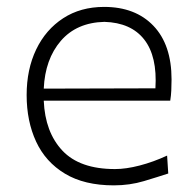

<svg xmlns="http://www.w3.org/2000/svg" viewBox="-20 -540 582 570"><path d="M317.9 10.3Q230.5 10.3 172.9 -24.4Q115.2 -59.1 87.2 -119.6Q59.1 -180.2 59.1 -257.8Q59.1 -334 87.4 -393.1Q115.7 -452.1 167.5 -485.8Q219.2 -519.5 289.1 -519.5Q381.8 -519.5 435.5 -463.4Q489.3 -407.2 489.3 -304.2Q489.3 -286.1 488.5 -271Q487.8 -255.9 485.4 -241.2H109.9Q113.8 -147.5 165.3 -92.8Q216.8 -38.1 321.3 -38.1Q354 -38.1 394.5 -48.6Q435.1 -59.1 476.1 -78.1L479.5 -24.9Q449.7 -15.1 407.5 -2.4Q365.2 10.3 317.9 10.3ZM441.4 -277.8Q447.3 -372.6 408.2 -422.6Q369.1 -472.7 290 -475.1Q207.5 -473.1 160.6 -418.7Q113.8 -364.3 109.9 -276.9Z"/></svg>

Font: Pinar-DS2-FD Light
Style: Regular
Weight: 300
Designer: Amin Abedi
Version: Version 2.000